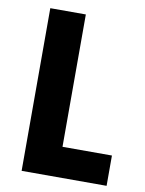

<svg xmlns="http://www.w3.org/2000/svg" viewBox="-82 -772 628 830"><g transform="rotate(10 232.5 -357.0)"><path d="M71 0V-714H227V-133H444V0Z"/></g></svg>

Font: Noto Sans Kannada Condensed ExtraBold
Style: Regular
Weight: 800
Width: 3
Designer: Jelle Bosma - Monotype Design Team
Foundry: Monotype Imaging Inc.
Version: Version 2.005; ttfautohint (v1.8.4.7-5d5b)